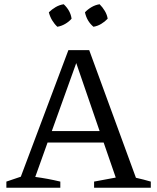

<svg xmlns="http://www.w3.org/2000/svg" viewBox="-20 -884 740 904"><path d="M620 -47Q638 -43 655.5 -38.5Q673 -34 690 -29V0H423V-29L525 -48L468 -213H204L146 -51Q176 -47 205.5 -41.5Q235 -36 264 -29V0H10V-29L78 -52L302 -648H400ZM224 -267H449L339 -587ZM280 -864Q312 -834 317 -796Q305 -782 287 -771.5Q269 -761 250 -758Q236 -771 225.5 -788.5Q215 -806 210 -826Q224 -840 242 -850.5Q260 -861 280 -864ZM449 -864Q463 -850 473.5 -832.5Q484 -815 487 -796Q474 -782 456.5 -771.5Q439 -761 420 -758Q389 -784 380 -826Q393 -840 411 -850.5Q429 -861 449 -864Z"/></svg>

Font: Piazzolla SC
Style: Regular
Weight: 400
Designer: Juan Pablo del Peral
Foundry: Huerta Tipografica
Version: Version 1.330